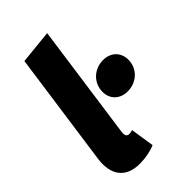

<svg xmlns="http://www.w3.org/2000/svg" viewBox="-234 -845 948 948"><g transform="rotate(-45 240.0 -371.0)"><path d="M289 -761 112 -743 28 -146C13 -39 62 19 157 19C195 19 236 11 266 -2L247 -126C239 -124 232 -122 224 -122C210 -122 201 -130 204 -155ZM367 -276C431 -276 480 -323 480 -385C480 -435 445 -472 390 -472C327 -472 277 -425 277 -362C277 -312 313 -276 367 -276Z"/></g></svg>

Font: Fira Sans ExtraBold
Style: Italic
Weight: 800
Italic angle: -8°
Designer: bBox Type GmbH & Carrois Corporate GbR & Edenspiekermann AG
Foundry: bBox Type GmbH & Carrois Corporate GbR & Edenspiekermann AG
Version: Version 4.301;PS 004.301;hotconv 1.0.88;makeotf.lib2.5.64775